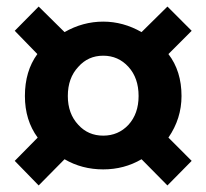

<svg xmlns="http://www.w3.org/2000/svg" viewBox="-20 -666 629 586"><path d="M25 -175 95 -246Q56 -299 56 -373Q56 -449 94 -501L25 -572L98 -646L177 -568Q233 -600 295 -600Q356 -600 412 -568L491 -646L565 -572L494 -501Q534 -449 534 -373Q534 -304 494 -246L565 -175L491 -100L412 -180Q359 -149 295 -149Q230 -149 177 -180L98 -100ZM372 -285Q403 -319 403 -373Q403 -428 372 -462Q341 -496 295 -496Q249 -496 219 -462Q187 -428 187 -373Q187 -319 219 -285Q249 -252 295 -252Q341 -252 372 -285Z"/></svg>

Font: Noto Sans Tobesmart edit
Style: Bold
Weight: 700
Designer: Ryoko NISHIZUKA  (kana & ideographs); Paul D. Hunt (Latin, Greek & Cyrillic); Wenlong ZHANG  (bopomofo); Sandoll Communi
Foundry: Adobe Systems Incorporated
Version: Version 1.005 Oct 7, 2021